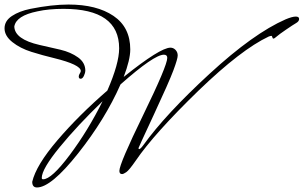

<svg xmlns="http://www.w3.org/2000/svg" viewBox="-84 -758 1338 846"><path d="M454 9Q442 9 442 -5Q442 -36 547.5 -252.5Q653 -469 653 -503Q653 -517 638 -517Q595 -517 447 -386Q379 -232 260 -82Q141 68 79 68Q58 68 58 43Q75 -30 169 -140Q263 -250 389 -359Q441 -478 441 -545Q441 -719 196 -719Q130 -719 81 -708Q-13 -689 -21 -641Q-19 -585 90 -560Q136 -550 182 -539Q228 -528 260 -505Q292 -482 292 -446Q292 -438 286 -424.5Q280 -411 271.5 -411Q263 -411 263 -421Q263 -427 267.5 -434Q272 -441 272 -445Q272 -473 154 -502Q104 -514 54.5 -529.5Q5 -545 -29.5 -572.5Q-64 -600 -64 -633Q-64 -666 -31.5 -687.5Q1 -709 50 -719Q145 -738 218 -738Q342 -738 416 -688Q490 -638 490 -540Q490 -495 461 -419Q622 -548 667 -548Q680 -548 689.5 -538Q699 -528 699 -513.5Q699 -499 680 -448Q661 -397 593.5 -252Q526 -107 526 -105Q526 -103 529 -101Q535 -101 548 -119Q645 -254 839 -432.5Q1033 -611 1175 -673Q1204 -685 1219 -685Q1234 -685 1234 -674.5Q1234 -664 1221 -656.5Q1208 -649 1176.5 -627.5Q1145 -606 1135 -597Q1125 -588 1121 -588Q1117 -588 1116 -594Q1115 -600 1111.5 -600Q1108 -600 1100 -597Q979 -540 792 -360Q595 -169 514 -50Q485 -8 472.5 0.5Q460 9 454 9ZM106 32Q143 32 223.5 -75.5Q304 -183 368 -312Q257 -205 178.5 -109Q100 -13 100 26Q100 32 106 32Z"/></svg>

Font: Mrs Saint Delafield
Style: Regular
Weight: 400
Designer: Alejandro Paul
Foundry: Alejandro Paul
Version: Version 1.000